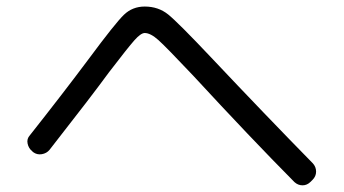

<svg xmlns="http://www.w3.org/2000/svg" viewBox="-20 -637 1040 581"><path d="M77.1 -179.7Q66.4 -188.5 63.5 -202.6Q60.5 -216.8 70.3 -227.5Q169.9 -353.5 248 -458Q329.1 -567.4 355 -592.3Q380.9 -617.2 418 -617.2Q459 -617.2 488.8 -593.3Q518.6 -569.3 619.1 -462.9Q782.2 -290 926.8 -142.6Q936.5 -131.8 936.5 -117.7Q936.5 -103.5 925.8 -92.8L919.9 -86.9Q909.2 -76.2 895.5 -76.2Q881.8 -76.2 871.1 -85.9Q739.3 -218.8 564.5 -408.2Q483.4 -494.1 459.5 -515.6Q435.5 -537.1 418 -537.1Q406.2 -537.1 386.7 -515.1Q367.2 -493.2 309.6 -418Q259.8 -349.6 129.9 -183.6Q121.1 -172.9 106.4 -170.4Q91.8 -168 80.1 -176.8Z"/></svg>

Font: Rounded-L Mgen+ 2m regular
Style: Regular
Weight: 400
Designer: [Source Han Sans]
Ryoko NISHIZUKA  (kana & ideographs); Paul D. Hunt (Latin, Greek & Cyrillic); Wenlong ZHANG  (bopomofo
Version: Version 1.059.20150602